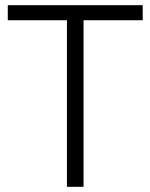

<svg xmlns="http://www.w3.org/2000/svg" viewBox="-20 -720 580 740"><path d="M238 0V-642H10V-700H530V-642H302V0Z"/></svg>

Font: Figtree Light
Style: Regular
Weight: 300
Designer: Erik Kennedy
Foundry: Erik Kennedy
Version: Version 2.001;gftools[0.9.30]